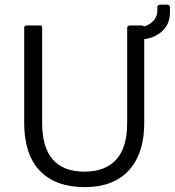

<svg xmlns="http://www.w3.org/2000/svg" viewBox="-20 -774 734 807"><path d="M336.8 12.5Q213.3 12.5 147.5 -56.2Q81.7 -124.8 81.7 -258.2V-656.5Q81.7 -666.8 90.3 -667H149.7Q157.2 -667 157.2 -656.2V-256.8Q157.2 -153.7 202.3 -103.1Q247.5 -52.5 335 -52.5Q422.2 -52.5 468.3 -103.1Q514.5 -153.7 514.5 -256.8V-656.2Q514.5 -667 526.7 -667H575.3Q586 -667 586.2 -656.2V-258.2Q586.2 -168.5 556 -108.3Q525.8 -48.2 470.4 -17.8Q415 12.5 336.8 12.5ZM573.2 -620.3 572 -647.3Q571 -661.7 584 -662.8Q603.7 -667.5 618.8 -680.8Q641.3 -699.8 641.3 -729.2V-742.3Q640.5 -754.5 654.3 -754.5H681.2Q693.5 -754.5 694.5 -742.5V-723.2Q694.5 -685.8 677 -660.8Q659.5 -635.7 631.3 -622.3Q610 -611.8 584.7 -609.7Q573.3 -609.2 573.2 -620.3Z"/></svg>

Font: Vivano Light
Style: Regular
Weight: 300
Designer: Joe Prince, Josias Burgherr
Version: Version 2.064;September 19, 2022;FontCreator 14.0.0.2877 64-